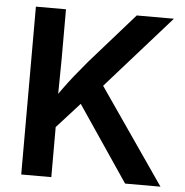

<svg xmlns="http://www.w3.org/2000/svg" viewBox="-52 -779 800 829"><g transform="rotate(5 348.0 -364.0)"><path d="M164.6 -177.2V-309.6Q188 -345.7 211.2 -378.2Q234.4 -410.6 260 -442.6Q285.6 -474.6 315.4 -509.8L507.3 -727.5H668.5L360.4 -379.9L350.6 -382.3ZM70.3 0V-727.5H200.7V-511.2L198.7 -335.9L200.7 -272.5V0ZM520.5 0 288.6 -342.8 369.6 -440.9 673.8 0Z"/></g></svg>

Font: Inter 18pt SemiBold
Style: Regular
Weight: 600
Designer: Rasmus Andersson
Foundry: rsms
Version: Version 4.001;git-66647c0bb